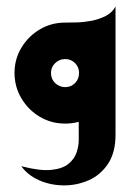

<svg xmlns="http://www.w3.org/2000/svg" viewBox="-20 -383 403 595"><path d="M46 132Q103 147 138.5 143.5Q174 140 192.5 124.5Q211 109 217.5 89Q224 69 224 52V-128L338 -157V35Q338 90 314.5 125Q291 160 254 176Q217 192 176.5 191.5Q136 191 101 175.5Q66 160 46 132ZM338 -157 182 -313Q195 -313 217 -313.5Q239 -314 263 -318.5Q287 -323 307.5 -333.5Q328 -344 338 -363ZM182 0Q139 0 103.5 -21Q68 -42 46.5 -78Q25 -114 25 -157Q25 -200 46.5 -235.5Q68 -271 103.5 -292Q139 -313 182 -313Q225 -313 260.5 -292Q296 -271 317 -235.5Q338 -200 338 -157Q338 -114 317 -78Q296 -42 260.5 -21Q225 0 182 0ZM182 -113Q200 -113 212.5 -125.5Q225 -138 225 -157Q225 -175 212.5 -187.5Q200 -200 182 -200Q164 -200 151 -187.5Q138 -175 138 -157Q138 -138 151 -125.5Q164 -113 182 -113Z"/></svg>

Font: Reem Kufi Fun Medium
Style: Regular
Weight: 500
Designer: Khaled Hosny
Version: Version 1.005